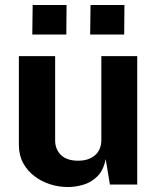

<svg xmlns="http://www.w3.org/2000/svg" viewBox="-20 -743 635 773"><path d="M253 10Q217 10 182.2 -1Q147.5 -12 119 -33.5Q90.5 -55 73.2 -86.5Q56 -118 56 -159.5V-517H202V-178Q202 -142 225.5 -119Q249 -96 294.5 -96Q337.5 -96 362.8 -118.2Q388 -140.5 388 -180.5V-517H532.5V0H422.5L405.5 -102.5Q396.5 -57 371.8 -32.8Q347 -8.5 315.2 0.8Q283.5 10 253 10ZM343 -604 344.5 -723H481L480 -604ZM110 -604 111.5 -723H248L247 -604Z"/></svg>

Font: Public Sans Thin
Style: Bold
Weight: 700
Version: Version 2.001